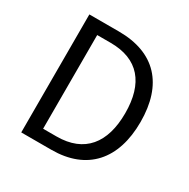

<svg xmlns="http://www.w3.org/2000/svg" viewBox="-164 -883 1017 1033"><g transform="rotate(30 344.0 -366.5)"><path d="M101 0H288C509 0 629 -137 629 -369C629 -603 509 -733 284 -733H101ZM193 -76V-658H276C449 -658 534 -555 534 -369C534 -184 449 -76 276 -76Z"/></g></svg>

Font: ChiuKong Gothic CL
Style: Regular
Weight: 400
Designer: Ryoko NISHIZUKA 西塚涼子 (kana, bopomofo & ideographs); Paul D. Hunt (Latin, Greek & Cyrillic); Sandoll Communications 산돌커뮤니
Foundry: Adobe
Version: Version 1.300